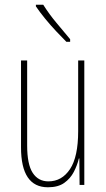

<svg xmlns="http://www.w3.org/2000/svg" viewBox="-20 -783 448 813"><path d="M337 -527V0H317L316 -112H314Q307 -83 292.5 -55Q278 -27 252 -8.5Q226 10 183 10Q69 10 69 -159V-527H95V-167Q95 -87 118.5 -51Q142 -15 185 -15Q242 -15 276.5 -67Q311 -119 311 -228V-527ZM163 -763Q189 -722 218.5 -687Q248 -652 277 -617V-606H261Q242 -625 218 -650.5Q194 -676 171.5 -703.5Q149 -731 132 -756V-763Z"/></svg>

Font: Noto Sans Telugu ExtraCondensed Thin
Style: Regular
Weight: 100
Width: 2
Designer: Jelle Bosma - Monotype Design Team
Foundry: Monotype Imaging Inc.
Version: Version 2.005; ttfautohint (v1.8.4.7-5d5b)